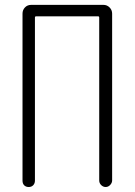

<svg xmlns="http://www.w3.org/2000/svg" viewBox="-20 -750 540 770"><path d="M70.3 -25.4V-695.3Q70.3 -710 80.1 -720.2Q89.8 -730.5 105.5 -730.5H394.5Q409.2 -730.5 419.4 -720.2Q429.7 -710 429.7 -695.3V-26.4Q429.7 -16.6 421.9 -8.3Q414.1 0 403.8 0Q393.6 0 385.7 -7.8Q377.9 -15.6 377.9 -26.4V-679.7Q377.9 -684.6 373 -684.6H125Q120.1 -684.6 120.1 -679.7V-25.4Q120.1 -14.6 113.3 -7.3Q106.4 0 95.2 0Q84 0 77.1 -6.8Q70.3 -13.7 70.3 -25.4Z"/></svg>

Font: Rounded-L Mgen+ 1m light
Style: Regular
Weight: 200
Designer: [Source Han Sans]
Ryoko NISHIZUKA  (kana & ideographs); Paul D. Hunt (Latin, Greek & Cyrillic); Wenlong ZHANG  (bopomofo
Version: Version 1.059.20150602